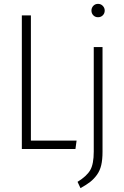

<svg xmlns="http://www.w3.org/2000/svg" viewBox="-20 -763 633 983"><path d="M516.1 -709Q516.1 -694.3 506.3 -684.6Q496.6 -674.8 481.9 -674.8Q467.3 -674.8 457.8 -684.6Q448.2 -694.3 448.2 -709Q448.2 -723.1 457.8 -733.2Q467.3 -743.2 481.9 -743.2Q496.6 -743.2 506.3 -732.9Q516.1 -722.7 516.1 -709ZM138.2 -684.1V-43H372.1L366.2 0H91.8V-684.1ZM504.9 -522V14.2Q504.9 54.2 498.3 82.5Q491.7 110.8 476.3 132.1Q460.9 153.3 441.9 168.2Q422.9 183.1 392.1 200.2L377 168Q423.8 139.2 441.9 108.2Q460 77.1 460 13.2V-522Z"/></svg>

Font: Fira Sans Compressed ExtraLight
Style: Regular
Weight: 250
Width: 1
Designer: Carrois Corporate & Edenspiekermann AG
Foundry: Carrois Corporate GbR & Edenspiekermann AG
Version: Version 4.203;PS 004.203;hotconv 1.0.88;makeotf.lib2.5.64775